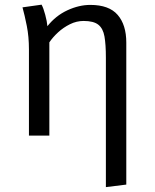

<svg xmlns="http://www.w3.org/2000/svg" viewBox="-20 -572 655 810"><path d="M361 -551.3Q440 -551.3 476.4 -509.2Q512.8 -467.2 512.8 -392.3V206.7L426.7 217.4V-328.7Q426.7 -384.1 420.8 -417.9Q414.9 -451.8 394.9 -467.7Q374.9 -483.6 332.8 -483.6Q302.6 -483.6 274.9 -469.7Q247.2 -455.9 224.9 -435.4Q202.6 -414.9 188.2 -393.3V0H102.1V-363.1Q102.1 -417.4 93.1 -462.6Q84.1 -507.7 74.9 -541L155.4 -552.3Q163.1 -538.5 170.8 -509.7Q178.5 -481 180 -461.5Q214.9 -505.6 264.1 -528.5Q313.3 -551.3 361 -551.3Z"/></svg>

Font: FiraCode Nerd Font
Style: Regular
Weight: 400
Designer: Carrois Corporate, Edenspiekermann AG, Nikita Prokopov
Foundry: Carrois Corporate, Edenspiekermann AG, Nikita Prokopov
Version: Version 6.002;Nerd Fonts 3.4.0